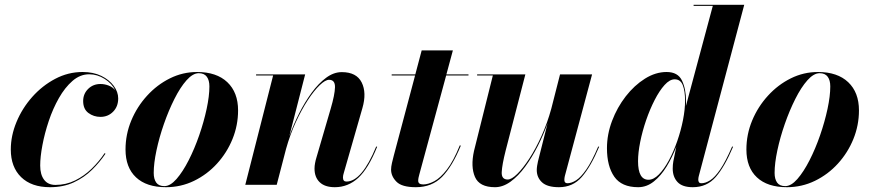

<svg xmlns="http://www.w3.org/2000/svg" viewBox="-20 -770 3628 800"><path d="M419.5 -129.5Q396 -94.5 363.5 -62.5Q331 -30.5 287.5 -10.2Q244 10 188.5 10Q111 10 68 -32Q25 -74 25 -147Q25 -204.5 48.8 -261.8Q72.5 -319 114.2 -366Q156 -413 210 -441.5Q264 -470 324 -470Q369 -470 402.2 -453.8Q435.5 -437.5 454 -412.2Q472.5 -387 472.5 -360Q472.5 -326 451.2 -304.5Q430 -283 398.5 -283Q370.5 -283 348.5 -299.2Q326.5 -315.5 326.5 -349Q326.5 -379 347.2 -399.5Q368 -420 398.5 -420Q416 -420 432.8 -413.5Q449.5 -407 460 -394Q446.5 -422 416 -441.2Q385.5 -460.5 351.5 -460.5Q314 -460.5 282.2 -433Q250.5 -405.5 225.5 -361.5Q200.5 -317.5 183.2 -266Q166 -214.5 156.8 -165.5Q147.5 -116.5 147.5 -80Q147.5 -42.5 163.8 -21Q180 0.5 211 0.5Q255 0.5 293 -18.2Q331 -37 362 -67.2Q393 -97.5 416 -132Z M671.5 10Q590.5 10 546.8 -31Q503 -72 503 -147Q503 -210 527 -267.8Q551 -325.5 592.8 -371.2Q634.5 -417 688 -443.5Q741.5 -470 801 -470Q882.5 -470 927.2 -427.5Q972 -385 972 -310Q972 -248 948.8 -190.8Q925.5 -133.5 884.2 -88.2Q843 -43 788.5 -16.5Q734 10 671.5 10ZM665 5.5Q689.5 5.5 715.5 -24.2Q741.5 -54 766 -102Q790.5 -150 810 -206.2Q829.5 -262.5 841 -316.2Q852.5 -370 852.5 -410Q852.5 -435.5 841.8 -450.2Q831 -465 808 -465Q783.5 -465 757.2 -435.5Q731 -406 706.8 -357.8Q682.5 -309.5 663 -253.5Q643.5 -197.5 632 -143.5Q620.5 -89.5 620.5 -49.5Q620.5 -24 631 -9.2Q641.5 5.5 665 5.5Z M1118 -455.5H1047V-460H1251.5L1185.5 -202.5Q1202.5 -250 1226.2 -297.2Q1250 -344.5 1278.5 -383.5Q1307 -422.5 1338.8 -446Q1370.5 -469.5 1404 -469.5Q1465.5 -469.5 1487 -426.5Q1508.5 -383.5 1490 -319.5L1412.5 -49.5Q1409 -39 1409 -30.5Q1409 -13.5 1423.5 -13.5Q1487.5 -13.5 1547.5 -159.5L1551.5 -158.5Q1515 -68 1472.8 -29Q1430.5 10 1375 10Q1333.5 10 1312 -10.8Q1290.5 -31.5 1290.5 -67.5Q1290.5 -78.5 1292.8 -90.5Q1295 -102.5 1298 -112L1358 -317.5Q1375 -375.5 1375.8 -406.5Q1376.5 -437.5 1351 -437.5Q1335.5 -437.5 1312 -415Q1288.5 -392.5 1262.5 -352.8Q1236.5 -313 1212.5 -261Q1188.5 -209 1172 -150L1133 0H1002Z M1900 -163Q1864.5 -76.5 1822 -33.2Q1779.5 10 1712.5 10Q1654.5 10 1632 -12.8Q1609.5 -35.5 1609.5 -63.5Q1609.5 -75 1613.2 -91.2Q1617 -107.5 1621 -122.5L1709.5 -455.5H1612V-460H1710.5L1737 -560H1867L1840 -460H1932V-455.5H1839L1727 -42.5Q1725.5 -37 1724 -30.2Q1722.5 -23.5 1722.5 -17Q1722.5 -1.5 1743.5 -1.5Q1764 -1.5 1789.5 -15Q1815 -28.5 1842.2 -63.8Q1869.5 -99 1896 -164.5Z M2169 -460 2087 -143Q2072 -84 2070.5 -53Q2069 -22 2095.5 -22Q2111.5 -22 2135.2 -45.2Q2159 -68.5 2185.5 -109.2Q2212 -150 2236.2 -203.5Q2260.5 -257 2277 -317L2313.5 -460H2447L2333.5 -36.5Q2331.5 -28.5 2331.5 -20Q2331.5 -6.5 2344.5 -6.5Q2361 -6.5 2380.5 -18.8Q2400 -31 2423 -64Q2446 -97 2472.5 -159.5L2476.5 -158.5Q2441.5 -75.5 2404.2 -32.8Q2367 10 2309 10Q2260.5 10 2238.5 -10.2Q2216.5 -30.5 2216.5 -61.5Q2216.5 -69 2218 -79Q2219.5 -89 2221.5 -97.5L2261.5 -256Q2244.5 -208.5 2220.5 -161.2Q2196.5 -114 2168 -75.2Q2139.5 -36.5 2107.5 -13.2Q2075.5 10 2042.5 10Q1977.5 10 1959 -32.8Q1940.5 -75.5 1955 -141L2033.5 -455.5H1968V-460Z M2838.5 -349Q2838.5 -339.5 2838 -328.5L2950 -745.5H2870V-750H3081L2891.5 -36Q2889.5 -28.5 2889.5 -20.5Q2889.5 -15.5 2892.2 -11Q2895 -6.5 2903 -6.5Q2919.5 -6.5 2939 -18.8Q2958.5 -31 2981 -64Q3003.5 -97 3030.5 -159.5L3034.5 -158.5Q2999.5 -75.5 2962.5 -32.8Q2925.5 10 2866.5 10Q2823 10 2803 -11.5Q2783 -33 2783 -67.5Q2783 -83.5 2785.5 -97.5L2798 -159Q2781 -114.5 2757.5 -76Q2734 -37.5 2704.2 -13.8Q2674.5 10 2639 10Q2570 10 2539.5 -33.8Q2509 -77.5 2509 -152.5Q2509 -210 2530.2 -266.2Q2551.5 -322.5 2587.2 -368.5Q2623 -414.5 2667.2 -442.2Q2711.5 -470 2757.5 -470Q2804.5 -470 2821.5 -434.5Q2838.5 -399 2838.5 -349ZM2834.5 -351Q2834.5 -390 2825 -414.8Q2815.5 -439.5 2791 -439.5Q2770.5 -439.5 2749 -415.8Q2727.5 -392 2707.8 -353.5Q2688 -315 2672.2 -269.2Q2656.5 -223.5 2647.5 -178.5Q2638.5 -133.5 2638.5 -98.5Q2638.5 -21 2682 -21Q2703.5 -21 2725.2 -43Q2747 -65 2766.8 -101.5Q2786.5 -138 2801.8 -181.8Q2817 -225.5 2825.8 -269.8Q2834.5 -314 2834.5 -351Z M3258.5 10Q3177.5 10 3133.8 -31Q3090 -72 3090 -147Q3090 -210 3114 -267.8Q3138 -325.5 3179.8 -371.2Q3221.5 -417 3275 -443.5Q3328.5 -470 3388 -470Q3469.5 -470 3514.2 -427.5Q3559 -385 3559 -310Q3559 -248 3535.8 -190.8Q3512.5 -133.5 3471.2 -88.2Q3430 -43 3375.5 -16.5Q3321 10 3258.5 10ZM3252 5.5Q3276.5 5.5 3302.5 -24.2Q3328.5 -54 3353 -102Q3377.5 -150 3397 -206.2Q3416.5 -262.5 3428 -316.2Q3439.5 -370 3439.5 -410Q3439.5 -435.5 3428.8 -450.2Q3418 -465 3395 -465Q3370.5 -465 3344.2 -435.5Q3318 -406 3293.8 -357.8Q3269.5 -309.5 3250 -253.5Q3230.5 -197.5 3219 -143.5Q3207.5 -89.5 3207.5 -49.5Q3207.5 -24 3218 -9.2Q3228.5 5.5 3252 5.5Z"/></svg>

Font: Bodoni* 36pt
Style: Bold Italic
Weight: 700
Italic angle: -13°
Version: Version 2.3